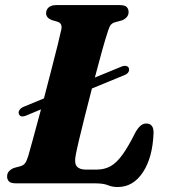

<svg xmlns="http://www.w3.org/2000/svg" viewBox="-20 -720 672 754"><path d="M53.5 -275Q52 -282.5 58 -290Q64 -297.5 75 -301.5L152.5 -333.5Q167.5 -391 182 -447Q196.5 -503 207 -545.5Q217.5 -588 221 -605Q225 -628 207.5 -634L182.5 -641.5Q161 -650.5 161 -668Q161 -682 171.2 -691Q181.5 -700 201 -700H450.5Q470.5 -700 477.8 -692.2Q485 -684.5 485 -672.5Q485 -660.5 477.2 -652.2Q469.5 -644 459 -640L431.5 -632.5Q421 -629.5 415.2 -622.5Q409.5 -615.5 404 -598Q394 -568 380.5 -519.5Q367 -471 352.5 -415.5L458.5 -459Q469 -463 477 -460.5Q485 -458 486.5 -450.5Q490 -432.5 465 -423.5L341 -372.5Q326 -315 312.5 -261Q299 -207 289.5 -166.8Q280 -126.5 277.5 -111.5Q271 -79.5 281.5 -66.8Q292 -54 317 -54H360Q390.5 -54 414.5 -67.5Q438.5 -81 461.2 -112.8Q484 -144.5 511.5 -199.5Q522.5 -219 532.8 -227Q543 -235 554 -235Q584 -235 583 -197.5Q579.5 -101.5 541.2 -43.5Q503 14.5 442 14.5Q421 14.5 403.5 7.2Q386 0 352.5 0H43Q22 0 14.8 -8Q7.5 -16 8 -28Q8 -39.5 15.8 -47.8Q23.5 -56 35 -60.5L59.5 -67Q73 -71 79 -79.8Q85 -88.5 91 -107.5Q97 -128.5 110.8 -178.8Q124.5 -229 141 -290.5L81 -265.5Q57.5 -257 53.5 -275Z"/></svg>

Font: Fraunces 9pt S000
Style: Bold Italic
Weight: 700
Italic angle: -16°
Version: Version 1.000; ttfautohint (v1.8.3)